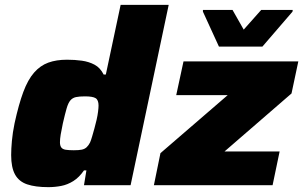

<svg xmlns="http://www.w3.org/2000/svg" viewBox="-20 -763 1249 791"><path d="M179 8Q126 8 92 -3.5Q58 -15 42 -44Q26 -73 26 -124Q26 -149 29 -182.5Q32 -216 40 -255Q57 -333 76 -384Q95 -435 120.5 -464Q146 -493 179 -505Q212 -517 256 -517Q288 -517 317 -513Q346 -509 369.5 -496.5Q393 -484 407 -456H416L477 -743H675L518 0H326L336 -61H326Q306 -32 282 -17Q258 -2 232 3Q206 8 179 8ZM284 -144Q305 -144 317 -146.5Q329 -149 337 -156.5Q345 -164 351 -176Q355 -185 359.5 -200.5Q364 -216 369 -234Q374 -252 378 -269.5Q382 -287 384 -303Q386 -319 386 -328Q386 -351 374 -358.5Q362 -366 330 -366Q307 -366 293 -363Q279 -360 270 -349.5Q261 -339 254.5 -316.5Q248 -294 239 -255Q233 -227 230 -208.5Q227 -190 227 -177Q227 -163 232.5 -155.5Q238 -148 251 -146Q264 -144 284 -144ZM614 0 641 -132 918 -371H706L736 -510H1209L1181 -378L905 -139H1132L1103 0ZM882 -571 816 -715V-722H938L984 -641L1056 -722H1186L1185 -715L1061 -571Z"/></svg>

Font: Saira SemiExpanded ExtraBold
Style: Italic
Weight: 800
Width: 6
Italic angle: -12°
Designer: Hector Gatti with collaboration of the Omnibus-Type team
Foundry: Omnibus-Type
Version: Version 1.101